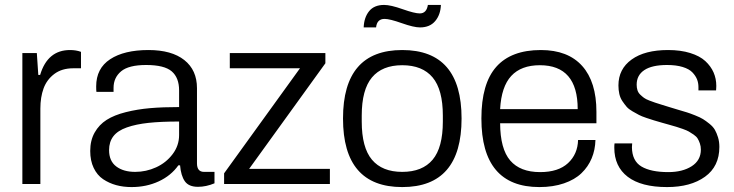

<svg xmlns="http://www.w3.org/2000/svg" viewBox="-20 -739 2948 771"><path d="M69.8 0V-525.9H127.9L133.8 -438H141.1Q170.9 -538.1 261.2 -538.1Q285.6 -538.1 305.2 -530.8V-464.8H273.9Q228.5 -464.8 198.2 -442.1Q168 -419.4 155 -384Q142.1 -348.6 142.1 -303.2V0Z M508.3 12.2Q475.1 12.2 446.5 4.4Q418 -3.4 394 -19.5Q370.1 -35.6 356.2 -64.7Q342.3 -93.8 342.3 -132.8Q342.3 -175.3 360.1 -206.8Q377.9 -238.3 408.2 -257.6Q438.5 -276.9 485.1 -288.6Q531.7 -300.3 582.5 -304.7Q633.3 -309.1 699.2 -309.1V-376Q699.2 -426.8 669.7 -452.4Q640.1 -478 566.9 -478Q496.6 -478 466.3 -452.6Q436 -427.2 436 -386.2V-370.1H367.2Q366.2 -376 366.2 -392.1Q366.2 -464.4 422.4 -501.2Q478.5 -538.1 576.2 -538.1Q669.4 -538.1 720.2 -497.8Q771 -457.5 771 -384.8V-83Q771 -48.8 799.3 -48.8H841.3V-2.9Q807.6 11.2 774.9 11.2Q737.8 11.2 722.2 -11.2Q706.5 -33.7 703.1 -75.2H696.3Q667 -33.7 617.4 -10.7Q567.9 12.2 508.3 12.2ZM522.9 -48.8Q566.9 -48.8 606.9 -67.1Q647 -85.4 673.1 -119.9Q699.2 -154.3 699.2 -196.8V-251Q626.5 -251 576.2 -245.6Q525.9 -240.2 489.3 -227.3Q452.6 -214.4 435.3 -191.9Q418 -169.4 418 -136.2Q418 -92.3 446.8 -70.6Q475.6 -48.8 522.9 -48.8Z M879.9 0V-43L1184.6 -464.8H902.8V-525.9H1286.6V-484.9L980.5 -61H1304.7V0Z M1440.4 -628.9Q1441.9 -668.9 1462.2 -694.1Q1482.4 -719.2 1522.5 -719.2Q1548.8 -719.2 1596.9 -702.1Q1645 -685.1 1665.5 -685.1Q1692.9 -685.1 1698.2 -719.2H1750.5Q1749 -679.7 1727.5 -654.3Q1706.1 -628.9 1666.5 -628.9Q1641.6 -628.9 1593.3 -646Q1544.9 -663.1 1524.4 -663.1Q1493.7 -663.1 1490.2 -628.9ZM1595.2 12.2Q1357.4 12.2 1357.4 -263.2Q1357.4 -538.1 1595.2 -538.1Q1833.5 -538.1 1833.5 -263.2Q1833.5 12.2 1595.2 12.2ZM1595.2 -48.8Q1676.3 -48.8 1717.3 -97.7Q1758.3 -146.5 1758.3 -251V-274.9Q1758.3 -378.9 1717.3 -428Q1676.3 -477.1 1595.2 -477.1Q1514.6 -477.1 1473.6 -428Q1432.6 -378.9 1432.6 -274.9V-251Q1432.6 -146.5 1473.6 -97.7Q1514.6 -48.8 1595.2 -48.8Z M2146 12.2Q1913.1 12.2 1913.1 -263.2Q1913.1 -403.3 1972.9 -470.7Q2032.7 -538.1 2151.9 -538.1Q2260.7 -538.1 2317.9 -474.1Q2375 -410.2 2375 -290V-244.1H1988.3Q1988.8 -141.1 2028.8 -94.5Q2068.8 -47.9 2148.9 -47.9Q2222.2 -47.9 2261 -84Q2299.8 -120.1 2301.3 -176.8H2371.1Q2370.1 -137.2 2356 -103.3Q2341.8 -69.3 2314.9 -43.5Q2288.1 -17.6 2244.6 -2.7Q2201.2 12.2 2146 12.2ZM1988.3 -300.8H2299.8Q2299.8 -477.1 2147.9 -477.1Q2072.8 -477.1 2033 -434.1Q1993.2 -391.1 1988.3 -300.8Z M2658.7 12.2Q2554.7 12.2 2500.7 -29.1Q2446.8 -70.3 2446.8 -146Q2446.8 -158.2 2447.8 -163.1H2518.6Q2517.6 -156.2 2517.6 -147.9Q2518.1 -92.8 2555.9 -70.3Q2593.8 -47.9 2663.6 -47.9Q2720.7 -47.9 2757.6 -71.5Q2794.4 -95.2 2794.4 -138.2Q2794.4 -151.4 2790.5 -162.8Q2786.6 -174.3 2781.5 -182.6Q2776.4 -190.9 2765.4 -198.5Q2754.4 -206.1 2746.3 -210.7Q2738.3 -215.3 2721.9 -221.2Q2705.6 -227.1 2696.3 -229.7Q2687 -232.4 2667.5 -238Q2647.9 -243.7 2638.7 -246.1Q2616.7 -252.4 2606.2 -255.6Q2595.7 -258.8 2575.9 -265.4Q2556.2 -272 2545.7 -277.6Q2535.2 -283.2 2519.8 -292Q2504.4 -300.8 2496.1 -310.5Q2487.8 -320.3 2479.2 -333Q2470.7 -345.7 2467 -361.6Q2463.4 -377.4 2463.4 -396Q2463.4 -461.9 2516.4 -500Q2569.3 -538.1 2662.6 -538.1Q2713.4 -538.1 2751.7 -526.1Q2790 -514.2 2812.3 -493.7Q2834.5 -473.1 2845.5 -448Q2856.4 -422.9 2856.4 -394Q2856.4 -391.1 2856 -384.8Q2855.5 -378.4 2855.5 -376H2784.7V-389.2Q2784.7 -405.8 2779.1 -420.2Q2773.4 -434.6 2760.5 -448.2Q2747.6 -461.9 2721.4 -470Q2695.3 -478 2658.7 -478Q2598.1 -478 2567.4 -457.5Q2536.6 -437 2536.6 -398.9Q2536.6 -386.7 2539.8 -376.7Q2543 -366.7 2550.8 -359.1Q2558.6 -351.6 2565.9 -346.2Q2573.2 -340.8 2587.2 -335.4Q2601.1 -330.1 2610.6 -326.9Q2620.1 -323.7 2638.4 -318.1Q2656.7 -312.5 2667.5 -309.1Q2677.7 -305.7 2702.1 -298.6Q2726.6 -291.5 2738.3 -287.8Q2750 -284.2 2771 -275.9Q2792 -267.6 2803 -260.7Q2814 -253.9 2828.6 -242.2Q2843.3 -230.5 2850.6 -217.8Q2857.9 -205.1 2863.3 -187.5Q2868.7 -169.9 2868.7 -148.9Q2868.7 -70.8 2811 -29.3Q2753.4 12.2 2658.7 12.2Z"/></svg>

Font: Archivo Light
Style: Regular
Weight: 300
Designer: Hector Gatti
Foundry: Omnibus-Type
Version: Version 2.001